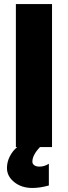

<svg xmlns="http://www.w3.org/2000/svg" viewBox="-20 -723 336 944"><path d="M58.1 0V-703.1H235.8V0H176.8Q139.2 39.1 139.2 71.8Q139.2 83 148.7 89.6Q158.2 96.2 173.8 96.2Q198.7 96.2 220.2 82V189Q176.3 201.2 139.2 201.2Q85.9 201.2 50 172.4Q14.2 143.6 14.2 103Q14.2 72.8 28.6 45.2Q43 17.6 64.9 0Z"/></svg>

Font: LT Superior Black
Style: Regular
Weight: 900
Designer: Daniel Lyons
Foundry: LyonsType
Version: Version 2.005